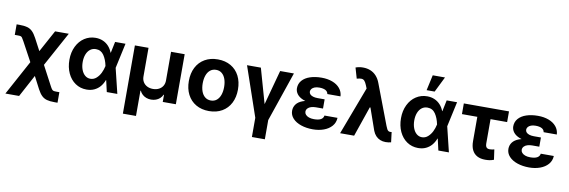

<svg xmlns="http://www.w3.org/2000/svg" viewBox="-63 -1284 5942 2004"><g transform="rotate(10 2908.5 -282.0)"><path d="M278.3 -252.6H331.5L487 41.1Q498.8 63.7 506.5 72.8Q514.2 82 523.9 84.6Q533.6 87.1 554.3 87.1H585.5V198.9H554.3Q503.3 198.9 471.9 190.1Q440.4 181.3 417.3 159Q394.2 136.8 371.4 94.2L304.1 -35.2L178.5 198.9H33.1ZM54.6 -421H23.3V-532.8H54.6Q105 -532.8 136.8 -523.7Q168.6 -514.6 191.6 -491.8Q214.7 -469 237.8 -425.8L305.1 -298.6L431.3 -530.4H576.4L336.7 -91.3H274.5L122.3 -372.3Q108.5 -397.5 101.6 -406.7Q94.8 -415.9 85.4 -418.5Q76 -421 54.6 -421Z M629.8 -265.2Q629.8 -344.3 660.2 -406.5Q690.6 -468.6 743.3 -503Q796.1 -537.3 860.8 -537.3Q903.1 -537.3 938.5 -522.1Q973.9 -506.9 999.5 -478.8Q1025.1 -450.8 1040.1 -412.1H1083.9L1119.6 -266.6L1184.4 0H1072.7L1011.7 -266.6Q998.7 -331.9 968.3 -376.8Q938 -421.8 883.7 -421.8Q848.9 -421.8 823.5 -402Q798 -382.3 784.2 -347Q770.4 -311.7 770.4 -266.2Q770.4 -220.5 784.1 -184.1Q797.9 -147.7 822.4 -127.3Q847 -106.8 879 -106.8Q914.3 -106.8 941.9 -131Q969.5 -155.2 986.6 -190.5Q1003.7 -225.9 1011.7 -263.8L1067.3 -530.4H1177.5L1119.6 -263.8L1083.9 -121.2H1041.9Q1027.1 -81.9 1002.1 -52.4Q977.1 -22.9 940.9 -5.9Q904.7 11.2 858.4 11Q792.2 10.8 740.2 -24.5Q688.3 -59.7 659.1 -122.4Q629.8 -185.1 629.8 -265.2Z M1277.1 -530.4H1421.5V-225.8Q1421.5 -193.4 1436.6 -168.4Q1451.6 -143.4 1478.7 -129.6Q1505.8 -115.7 1540.8 -115.7Q1575.9 -115.7 1603.3 -129.7Q1630.6 -143.7 1645.5 -168.7Q1660.3 -193.6 1660.3 -225.8V-530.4H1804.7V0H1665.8V-75.6H1661.6Q1651.1 -52.5 1633 -36.1Q1614.9 -19.8 1591.2 -11.3Q1567.5 -2.8 1540.8 -2.8Q1514.2 -2.8 1490.6 -11.3Q1467 -19.8 1448.8 -36.2Q1430.7 -52.6 1420.2 -75.6H1416.1V192.6H1277.1Z M1895.9 -263.2Q1895.9 -344.9 1927.6 -406.9Q1959.4 -468.9 2018.3 -503.1Q2077.3 -537.3 2156.4 -537.3Q2235.5 -537.3 2294.4 -503.1Q2353.3 -468.9 2384.9 -406.9Q2416.5 -344.9 2416.5 -263.2Q2416.5 -181.9 2384.9 -120Q2353.3 -58.1 2294.4 -23.9Q2235.5 10.3 2156.4 10.3Q2077.3 10.3 2018.3 -23.9Q1959.4 -58.1 1927.6 -120Q1895.9 -181.9 1895.9 -263.2ZM2269.7 -264Q2269.7 -311.1 2256.8 -347.9Q2243.8 -384.7 2218.5 -405.7Q2193.2 -426.7 2157.1 -426.7Q2120.4 -426.7 2094.7 -405.9Q2068.9 -385.1 2055.8 -348.2Q2042.7 -311.3 2042.7 -264Q2042.7 -216.9 2055.8 -180.2Q2068.9 -143.6 2094.7 -122.7Q2120.4 -101.8 2157.1 -101.8Q2193.2 -101.8 2218.5 -122.7Q2243.8 -143.6 2256.8 -180.3Q2269.7 -217.1 2269.7 -264Z M2612.2 -530.4 2716.7 -162.1 2816.6 -530.4H2962.5L2782.9 -4.8V198.9H2645.7V-4.8L2465.5 -530.4Z M3325.1 -277.8V-222.4H3250.3Q3222.4 -222.4 3199.9 -215.5Q3177.4 -208.6 3163.6 -193.9Q3149.8 -179.2 3149.7 -158.3Q3149.8 -141.5 3161.9 -127.6Q3173.9 -113.6 3196.5 -105.2Q3219 -96.8 3250.4 -96.8Q3298.8 -96.8 3323.7 -110.9Q3348.7 -125.1 3352.8 -153.1H3491Q3488.8 -101.5 3456.7 -64.9Q3424.6 -28.3 3372.2 -9.3Q3319.7 9.7 3257.2 9.7Q3187.9 9.7 3132 -9.3Q3076.1 -28.2 3043.8 -63.2Q3011.4 -98.2 3011.2 -144.4Q3011.4 -183.4 3033.7 -213.3Q3055.9 -243.2 3102.4 -260.5Q3148.8 -277.8 3219.8 -277.8ZM3020.1 -384.3Q3020.3 -432.5 3050.4 -467Q3080.6 -501.6 3133.9 -519.4Q3187.2 -537.3 3256.6 -537.3Q3319.4 -537.3 3370 -518.4Q3420.6 -499.5 3450.4 -463.7Q3480.2 -427.9 3482.9 -379.3H3343.2Q3339.6 -405.4 3315.3 -418.4Q3291 -431.4 3249.5 -431.4Q3221 -431.4 3200.7 -423.6Q3180.4 -415.8 3169.7 -402.5Q3159.1 -389.2 3158.9 -373.4Q3159.1 -357 3170 -345.2Q3180.9 -333.3 3201.4 -326.7Q3221.8 -320 3250.3 -320H3325.1V-257.3H3219.8Q3154.2 -257.3 3109.4 -275.1Q3064.5 -292.9 3042.4 -321.5Q3020.3 -350.1 3020.1 -384.3Z M3892.1 -86.8 3800.8 -347.4 3744.1 -489 3724.1 -538.7Q3711.6 -569.4 3699.4 -583.2Q3687.2 -597 3668.4 -598.5Q3649.7 -599.9 3617.5 -590.7L3584.8 -703.3Q3602.9 -710 3622.1 -713.4Q3641.3 -716.9 3662.4 -716.9Q3706.3 -716.9 3742.1 -702.2Q3778 -687.5 3804.3 -658.5Q3830.7 -629.5 3846.5 -587.8L4009.1 -159.5Q4009.5 -158.2 4010.2 -156.9Q4018 -136.3 4024.2 -125.6Q4030.4 -114.9 4038.2 -109.6Q4045.9 -104.2 4058 -104.2Q4060 -104.2 4062.1 -104.4Q4064.2 -104.5 4066.3 -104.9Q4069.3 -105.1 4073 -105.6L4086.3 1.2Q4075.7 4.4 4059.4 6.6Q4043.1 8.8 4028.6 8.8Q3996.8 8.8 3970.4 -2.1Q3943.9 -13 3924 -34.4Q3904.1 -55.7 3892.1 -86.8ZM3755.7 -557.5 3845.3 -319.2H3803.9L3694.1 0H3545.4Z M4144 -265.2Q4144 -344.3 4174.4 -406.5Q4204.7 -468.6 4257.5 -503Q4310.2 -537.3 4374.9 -537.3Q4417.3 -537.3 4452.6 -522.1Q4488 -506.9 4513.7 -478.8Q4539.3 -450.8 4554.2 -412.1H4598L4633.7 -266.6L4698.6 0H4586.8L4525.8 -266.6Q4512.8 -331.9 4482.5 -376.8Q4452.2 -421.8 4397.9 -421.8Q4363.1 -421.8 4337.6 -402Q4312.2 -382.3 4298.3 -347Q4284.5 -311.7 4284.5 -266.2Q4284.5 -220.5 4298.3 -184.1Q4312 -147.7 4336.6 -127.3Q4361.1 -106.8 4393.1 -106.8Q4428.4 -106.8 4456 -131Q4483.6 -155.2 4500.8 -190.5Q4517.9 -225.9 4525.8 -263.8L4581.5 -530.4H4691.7L4633.7 -263.8L4598 -121.2H4556Q4541.2 -81.9 4516.2 -52.4Q4491.2 -22.9 4455 -5.9Q4418.8 11.2 4372.5 11Q4306.3 10.8 4254.4 -24.5Q4202.5 -59.7 4173.2 -122.4Q4144 -185.1 4144 -265.2ZM4392.7 -763.1H4522.6L4441.8 -599.2H4356.7Z M5242.1 -417.1H4763.3V-530.4H5242.1ZM5066.4 -530.4V-159.5Q5066.4 -139 5072 -127.2Q5077.6 -115.4 5087.3 -110.6Q5097.1 -105.8 5112.6 -105.8Q5126.6 -105.8 5137.9 -107.9Q5149.2 -109.9 5160.1 -113.2L5175.2 -5.9Q5152.1 2.9 5131.7 6.3Q5111.3 9.7 5083.9 9.7Q5033.5 9.7 4998.3 -9.3Q4963.1 -28.2 4944.6 -66Q4926.2 -103.7 4926.2 -160.6V-530.4Z M5617.5 -277.8V-222.4H5542.7Q5514.8 -222.4 5492.4 -215.5Q5469.9 -208.6 5456.1 -193.9Q5442.3 -179.2 5442.1 -158.3Q5442.3 -141.5 5454.3 -127.6Q5466.4 -113.6 5488.9 -105.2Q5511.5 -96.8 5542.9 -96.8Q5591.2 -96.8 5616.2 -110.9Q5641.2 -125.1 5645.3 -153.1H5783.5Q5781.3 -101.5 5749.2 -64.9Q5717.1 -28.3 5664.6 -9.3Q5612.2 9.7 5549.7 9.7Q5480.4 9.7 5424.5 -9.3Q5368.6 -28.2 5336.3 -63.2Q5303.9 -98.2 5303.7 -144.4Q5303.9 -183.4 5326.1 -213.3Q5348.4 -243.2 5394.8 -260.5Q5441.3 -277.8 5512.3 -277.8ZM5312.6 -384.3Q5312.8 -432.5 5342.9 -467Q5373.1 -501.6 5426.4 -519.4Q5479.7 -537.3 5549.1 -537.3Q5611.8 -537.3 5662.5 -518.4Q5713.1 -499.5 5742.9 -463.7Q5772.7 -427.9 5775.4 -379.3H5635.7Q5632.1 -405.4 5607.8 -418.4Q5583.5 -431.4 5542 -431.4Q5513.5 -431.4 5493.2 -423.6Q5472.9 -415.8 5462.2 -402.5Q5451.6 -389.2 5451.4 -373.4Q5451.6 -357 5462.5 -345.2Q5473.4 -333.3 5493.8 -326.7Q5514.2 -320 5542.7 -320H5617.5V-257.3H5512.3Q5446.7 -257.3 5401.8 -275.1Q5356.9 -292.9 5334.9 -321.5Q5312.8 -350.1 5312.6 -384.3Z"/></g></svg>

Font: Pretendard Variable
Style: Regular
Weight: 400
Designer: Base glyphs from Inter by Rasmus Andersson; Hangul glyphs from Noto Sans CJK(Source Han Sans) by Jang Soo-young and Kang
Foundry: Kil Hyung-jin
Version: Version 1.100;FEAKit 1.0